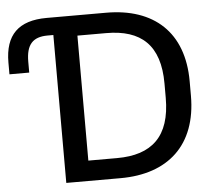

<svg xmlns="http://www.w3.org/2000/svg" viewBox="-58 -775 925 831"><g transform="rotate(-5 404.0 -359.5)"><path d="M432.6 0C639.2 0 767.1 -114.3 767.1 -329.1V-391.6C767.1 -605.5 639.2 -718.8 432.6 -718.8H174.3C51.8 -718.8 -7.3 -660.6 -7.3 -541V-489.7H78.6V-537.1C78.6 -610.8 106.9 -642.6 171.9 -642.6H196.8V0ZM300.3 -630.9H425.3C576.7 -630.9 657.7 -558.6 657.7 -391.6V-329.1C657.7 -161.1 576.2 -87.9 425.3 -87.9H300.3Z"/></g></svg>

Font: Winston
Style: Regular
Weight: 400
Designer: Vernon Adams, Kim Jin-seong, David Berlow, Cristiano Sobral
Foundry: The Winston Project Authors
Version: Version 3.004